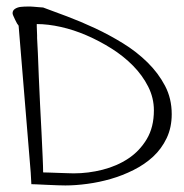

<svg xmlns="http://www.w3.org/2000/svg" viewBox="-20 -566 565 589"><path d="M37.1 -487.3Q35.2 -489.3 32.2 -494.1Q29.3 -499 26.4 -505.4Q23.4 -511.7 21 -517.1Q18.6 -522.5 18.6 -525.4Q18.6 -534.2 26.4 -539.1Q34.2 -543.9 43.9 -544.9Q53.7 -545.9 63 -545.9Q72.3 -545.9 74.2 -545.9Q77.1 -545.9 82.5 -545.4Q87.9 -544.9 94.2 -544.4Q100.6 -543.9 105.5 -543.5Q110.4 -543 112.3 -543Q144.5 -531.2 186 -515.6Q227.5 -500 271.5 -479.5Q315.4 -459 357.4 -433.1Q399.4 -407.2 432.6 -374.5Q465.8 -341.8 486.3 -302.7Q506.8 -263.7 506.8 -215.8Q506.8 -174.8 491.2 -142.1Q475.6 -109.4 449.7 -85.4Q423.8 -61.5 389.6 -44.4Q355.5 -27.3 319.8 -17.1Q284.2 -6.8 248 -2Q211.9 2.9 180.7 2.9Q173.8 2.9 157.2 2.4Q140.6 2 123 1Q105.5 0 91.3 -0.5Q77.1 -1 76.2 -1L74.2 -37.1ZM92.8 -492.2Q92.8 -490.2 92.8 -484.4Q92.8 -478.5 93.3 -471.2Q93.8 -463.9 93.8 -458Q93.8 -452.1 93.8 -449.2Q94.7 -434.6 96.2 -402.3Q97.7 -370.1 99.1 -329.1Q100.6 -288.1 103 -243.7Q105.5 -199.2 107.4 -158.7Q109.4 -118.2 110.8 -85.4Q112.3 -52.7 112.3 -37.1Q118.2 -37.1 131.3 -36.6Q144.5 -36.1 159.2 -35.6Q173.8 -35.2 187 -34.7Q200.2 -34.2 206.1 -34.2Q251 -34.2 294.9 -45.4Q338.9 -56.6 373.5 -79.6Q408.2 -102.5 430.2 -139.2Q452.1 -175.8 452.1 -227.5Q452.1 -265.6 434.6 -300.3Q417 -335 388.2 -364.3Q359.4 -393.6 322.3 -417Q285.2 -440.4 245.6 -457.5Q206.1 -474.6 166.5 -483.4Q127 -492.2 92.8 -492.2Z"/></svg>

Font: Annie Use Your Telescope
Style: Regular
Weight: 400
Version: Version 1.003 2001